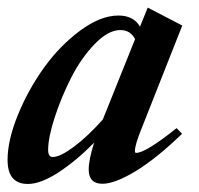

<svg xmlns="http://www.w3.org/2000/svg" viewBox="-24 -465 515 497"><path d="M48.3 11.2Q-4.4 11.2 -4.4 -50.8Q-4.4 -102.5 22.7 -168.5Q49.8 -234.4 90.6 -290.8Q131.3 -347.2 183.8 -386Q236.3 -424.8 282.7 -424.8Q321.8 -424.8 338.4 -396L358.4 -445.3L447.8 -398.9L344.2 -136.7Q325.2 -90.8 325.2 -73.7Q325.2 -69.3 328.6 -69.3Q353 -69.3 433.1 -133.3L447.3 -118.7Q380.4 -54.2 326.7 -21.7Q272.9 10.7 241.2 10.7Q205.6 10.7 205.6 -26.4Q205.6 -51.8 219.7 -95.7Q172.4 -47.9 126.7 -18.3Q81.1 11.2 48.3 11.2ZM100.6 -76.7Q100.6 -58.6 112.8 -58.6Q131.8 -58.6 168 -85.7Q204.1 -112.8 242.2 -155.8L325.7 -363.8Q313.5 -387.2 287.6 -387.2Q255.9 -387.2 220.9 -350.8Q186 -314.5 160.4 -264.2Q134.8 -213.9 117.7 -161.4Q100.6 -108.9 100.6 -76.7Z"/></svg>

Font: Elstob 18pt
Style: Bold Italic
Weight: 700
Italic angle: -20°
Designer: Peter S. Baker
Version: Version 1.015